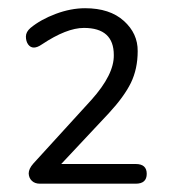

<svg xmlns="http://www.w3.org/2000/svg" viewBox="-20 -729 420 467"><path d="M184.1 -661.1Q142.1 -661.1 82 -621.1Q59.6 -605.5 48.3 -621.1Q43 -628.9 43 -640.1Q43 -651.4 54.2 -661.1Q79.1 -681.6 115.7 -695.3Q152.3 -709 187 -709Q247.1 -709 281.2 -678.2Q315.4 -647.5 314.9 -604.5Q314.9 -561.5 298.3 -527.3Q281.7 -493.7 245.1 -454.1L128.9 -330.1H310.1Q336.9 -330.1 336.9 -306.2Q336.9 -282.2 310.1 -282.2H77.1Q64.9 -282.2 57.6 -289.1Q50.3 -295.9 49.8 -307.1Q49.8 -318.4 61 -331.1L202.1 -485.8Q257.8 -547.9 256.8 -595.2Q256.8 -661.1 184.1 -661.1Z"/></svg>

Font: Nunito-Light
Style: Regular
Weight: 300
Designer: Vernon Adams
Foundry: newtypography
Version: Version 3.000